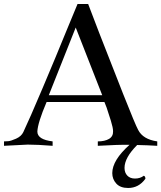

<svg xmlns="http://www.w3.org/2000/svg" viewBox="-21 -726 803 956"><path d="M762 0Q713 -3 662 -4Q599 59 599 110Q599 134 613 148.5Q627 163 651 163Q677 163 695 149Q703 152 703 164Q670 210 617 210Q578 210 558 188Q538 166 538 136Q538 72 624 -5Q570 -6 466 0V-22Q501 -22 522 -34.5Q543 -47 542 -73Q542 -89 531 -125Q520 -161 510 -190L499 -218H211Q167 -115 165 -71Q165 -31 241 -22V0Q165 -6 117 -6L-1 0V-22Q7 -22 20 -23Q33 -24 59 -35.5Q85 -47 95 -68Q125 -131 192.5 -290.5Q260 -450 312 -578L365 -706H418Q418 -704 474 -559.5Q530 -415 592 -258.5Q654 -102 667 -79Q691 -32 762 -22ZM488 -252 356 -589 222 -252Z"/></svg>

Font: GFS Artemisia
Style: Regular
Weight: 400
Designer: Takis Katsoulidis and George D. Matthiopoulos
Foundry: Takis Katsoulidis and George D. Matthiopoulos
Version: Version 1.0